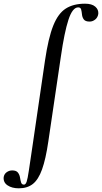

<svg xmlns="http://www.w3.org/2000/svg" viewBox="-129 -746 554 1041"><path d="M-27 275Q-64 275 -88 259Q-112 243 -109 214Q-106 197 -92.5 187.5Q-79 178 -63 178Q-41 178 -32 189.5Q-23 201 -20.5 216.5Q-18 232 -14.5 243.5Q-11 255 1 255Q10 255 15.5 239Q21 223 27.5 178.5Q34 134 47 47L115 -418Q133 -540 159.5 -606.5Q186 -673 227.5 -699.5Q269 -726 332 -726Q369 -726 387.5 -710Q406 -694 404 -671Q401 -651 387 -640Q373 -629 357 -629Q334 -629 325.5 -640.5Q317 -652 315.5 -667.5Q314 -683 311 -694.5Q308 -706 295 -706Q264 -706 242 -638.5Q220 -571 201 -439L133 21Q119 117 99 172.5Q79 228 49 251.5Q19 275 -27 275Z"/></svg>

Font: Cormorant Light
Style: Bold Italic
Weight: 700
Italic angle: -10°
Version: Version 4.000